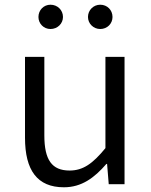

<svg xmlns="http://www.w3.org/2000/svg" viewBox="-20 -781 642 814"><path d="M251 13C326 13 380 -27 431 -86H434L441 0H508V-540H427V-153C373 -87 332 -58 275 -58C200 -58 168 -103 168 -207V-540H86V-197C86 -59 138 13 251 13ZM194 -658C224 -658 247 -681 247 -709C247 -738 224 -761 194 -761C165 -761 143 -738 143 -709C143 -681 165 -658 194 -658ZM405 -658C435 -658 457 -681 457 -709C457 -738 435 -761 405 -761C376 -761 353 -738 353 -709C353 -681 376 -658 405 -658Z"/></svg>

Font: Noto Sans CJK HK DemiLight
Style: Regular
Weight: 350
Designer: Ryoko NISHIZUKA 西塚涼子 (kana, bopomofo & ideographs); Paul D. Hunt (Latin, Greek & Cyrillic); Sandoll Communications 산돌커뮤니
Foundry: Adobe
Version: Version 2.004;hotconv 1.0.118;makeotfexe 2.5.65603